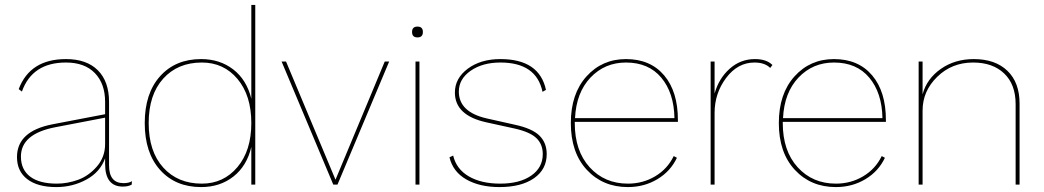

<svg xmlns="http://www.w3.org/2000/svg" viewBox="-20 -750 4241 780"><path d="M482 -6Q504 -6 516 -14L515 0Q501 8 479 8Q407 8 407 -84V-107Q387 -51 331 -20.5Q275 10 209 10Q133 10 91 -22Q49 -54 49 -112Q49 -217 193 -245L407 -286V-336Q407 -410 365.5 -453Q324 -496 248 -496Q111 -496 69 -378L56 -388Q102 -510 248 -510Q332 -510 377.5 -464.5Q423 -419 423 -336V-78Q423 -6 482 -6ZM211 -4Q254 -4 297 -19.5Q340 -35 373.5 -73.5Q407 -112 407 -165V-272L204 -233Q65 -206 65 -114Q65 -61 102.5 -32.5Q140 -4 211 -4Z M1001 -730H1017V0H1001V-153Q983 -76 928.5 -33Q874 10 797 10Q693 10 630.5 -59.5Q568 -129 568 -250Q568 -371 630.5 -440.5Q693 -510 797 -510Q873 -510 927.5 -468Q982 -426 1001 -349ZM800 -4Q888 -4 944.5 -71Q1001 -138 1001 -250Q1001 -362 945 -429Q889 -496 800 -496Q702 -496 643 -430.5Q584 -365 584 -250Q584 -135 643 -69.5Q702 -4 800 -4Z M1543 -500H1561L1351 0H1334L1124 -500H1142L1343 -20Z M1698 -620Q1698 -598 1676 -598Q1654 -598 1654 -620Q1654 -642 1676 -642Q1698 -642 1698 -620ZM1684 -500V0H1668V-500Z M2009 10Q1929 10 1874.5 -21Q1820 -52 1806 -111L1821 -118Q1834 -63 1884.5 -33.5Q1935 -4 2012 -4Q2091 -4 2138 -36.5Q2185 -69 2185 -124Q2185 -164 2159 -189Q2133 -214 2070 -228L1956 -253Q1828 -281 1828 -374Q1828 -432 1880.5 -471Q1933 -510 2013 -510Q2171 -510 2198 -385L2184 -377Q2159 -496 2013 -496Q1940 -496 1892 -462.5Q1844 -429 1844 -378Q1844 -295 1957 -269L2073 -243Q2142 -228 2171.5 -199Q2201 -170 2201 -124Q2201 -62 2149.5 -26Q2098 10 2009 10Z M2734 -255H2315V-250Q2315 -137 2375.5 -70.5Q2436 -4 2531 -4Q2592 -4 2642 -34Q2692 -64 2717 -116L2730 -109Q2704 -54 2650.5 -22Q2597 10 2531 10Q2429 10 2364 -60Q2299 -130 2299 -250Q2299 -369 2362.5 -439.5Q2426 -510 2523 -510Q2622 -510 2678 -444Q2734 -378 2734 -262ZM2523 -496Q2437 -496 2379 -435Q2321 -374 2316 -270H2720Q2718 -373 2666.5 -434.5Q2615 -496 2523 -496Z M2867 0V-500H2883V-370Q2900 -431 2944 -470.5Q2988 -510 3047 -510Q3094 -510 3118 -486L3109 -474Q3087 -496 3045 -496Q2977 -496 2930 -433.5Q2883 -371 2883 -291V0Z M3579 -255H3160V-250Q3160 -137 3220.5 -70.5Q3281 -4 3376 -4Q3437 -4 3487 -34Q3537 -64 3562 -116L3575 -109Q3549 -54 3495.5 -22Q3442 10 3376 10Q3274 10 3209 -60Q3144 -130 3144 -250Q3144 -369 3207.5 -439.5Q3271 -510 3368 -510Q3467 -510 3523 -444Q3579 -378 3579 -262ZM3368 -496Q3282 -496 3224 -435Q3166 -374 3161 -270H3565Q3563 -373 3511.5 -434.5Q3460 -496 3368 -496Z M3936 -510Q4023 -510 4072.5 -462.5Q4122 -415 4122 -329V0H4106V-327Q4106 -407 4059.5 -451.5Q4013 -496 3933 -496Q3847 -496 3787.5 -438Q3728 -380 3728 -301V0H3712V-500H3728V-367Q3745 -430 3802 -470Q3859 -510 3936 -510Z"/></svg>

Font: Elaine Sans Thin
Style: Regular
Weight: 250
Designer: Wei Huang
Foundry: Wei Huang
Version: Version 2.001;December 24, 2019;FontCreator 12.0.0.2547 64-b